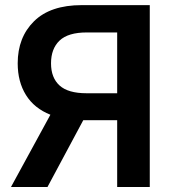

<svg xmlns="http://www.w3.org/2000/svg" viewBox="-20 -748 692 768"><path d="M579.1 0H448.7V-267.1H313L169.9 0H23.9L181.6 -289.1Q117.2 -314.5 84 -367.7Q50.8 -420.9 50.8 -494.6Q50.8 -598.6 116.2 -663.1Q181.6 -727.5 307.1 -727.5H579.1ZM448.7 -375V-618.2H327.1Q252.4 -618.2 218.3 -585.7Q184.1 -553.2 184.1 -494.6Q184.1 -437 218.3 -406Q252.4 -375 326.2 -375Z"/></svg>

Font: Inter-SemiBold
Style: Regular
Weight: 600
Designer: Rasmus Andersson
Foundry: rsms
Version: Version 4.000;git-a52131595